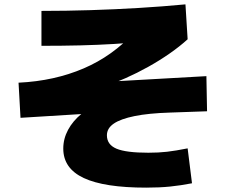

<svg xmlns="http://www.w3.org/2000/svg" viewBox="-20 -798 1040 880"><path d="M650 62Q458 62 364 18Q270 -26 270 -117Q270 -162 292 -203Q314 -244 354.5 -277Q395 -310 450 -330L462 -282L74 -258L65 -419Q148 -423 222.5 -439.5Q297 -456 363.5 -484.5Q430 -513 488 -554.5Q546 -596 597 -650L646 -608Q576 -601 502.5 -596.5Q429 -592 347.5 -590Q266 -588 170 -588V-748Q284 -748 395 -751.5Q506 -755 615 -761.5Q724 -768 830 -778L840 -618Q805 -586 758.5 -553.5Q712 -521 660 -492Q608 -463 556 -440Q504 -417 457 -404L447 -422L926 -449L929 -288L758 -282Q661 -279 597 -266Q533 -253 501.5 -231.5Q470 -210 470 -178Q470 -135 514 -116.5Q558 -98 660 -98Q707 -98 746 -102.5Q785 -107 840 -118L860 42Q809 52 760 57Q711 62 650 62Z"/></svg>

Font: M PLUS 2 Black
Style: Regular
Weight: 900
Designer: Coji Morishita
Foundry: UNDERFOREST DESIGN
Version: Version 1.001